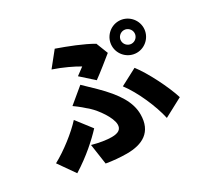

<svg xmlns="http://www.w3.org/2000/svg" viewBox="-175 -1021 1350 1299"><g transform="rotate(-30 500.0 -371.5)"><path d="M811 -623C811 -652 835 -676 864 -676C893 -676 917 -652 917 -623C917 -594 893 -570 864 -570C835 -570 811 -594 811 -623ZM740 -623C740 -555 796 -499 864 -499C932 -499 988 -555 988 -623C988 -691 932 -747 864 -747C796 -747 740 -691 740 -623ZM536 -474C577 -503 665 -574 693 -597L657 -689C585 -731 481 -771 396 -801L307 -690C381 -665 454 -630 497 -604C484 -594 461 -577 439 -561ZM306 44C356 53 415 58 465 58C585 58 677 12 677 -127C677 -220 623 -309 509 -421C482 -448 456 -471 424 -503L306 -405C342 -380 377 -350 404 -325C442 -290 509 -200 509 -144C509 -108 485 -90 432 -90C392 -90 340 -98 283 -114ZM965 -94C936 -189 857 -345 799 -419L668 -350C734 -263 797 -118 819 -16ZM358 -201 267 -319C207 -253 103 -172 16 -125L107 5C218 -64 304 -143 358 -201Z"/></g></svg>

Font: Noto Sans Korean Black
Style: Bold
Weight: 900
Designer: Ryoko NISHIZUKA (kana & ideographs); Paul D. Hunt (Latin, Greek & Cyrillic); Wenlong ZHANG (bopomofo); Sandoll Communica
Foundry: Adobe Systems Incorporated
Version: Version 1.000;PS 1;hotconv 1.0.78;makeotf.lib2.5.61930